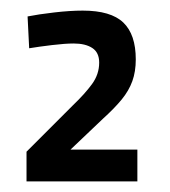

<svg xmlns="http://www.w3.org/2000/svg" viewBox="-20 -820 320 362"><path d="M30 -478V-534L117 -621Q140 -643 153.5 -661.5Q167 -680 167 -702Q167 -721 154 -729.5Q141 -738 119 -738Q103 -738 78 -735Q53 -732 35 -729L32 -789Q52 -793 82 -796.5Q112 -800 136 -800Q189 -800 212.5 -777.5Q236 -755 236 -708Q236 -685 229.5 -667Q223 -649 209.5 -632.5Q196 -616 175 -597L113 -538H239V-478Z"/></svg>

Font: Cairo
Style: Regular
Weight: 400
Designer: Mohamed Gaber, Accademia di Belle Arti di Urbino
Foundry: Kief Type Foundry, Accademia di Belle Arti di Urbino
Version: Version 3.120